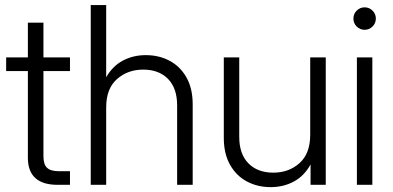

<svg xmlns="http://www.w3.org/2000/svg" viewBox="-20 -748 1590 777"><path d="M263.2 -515.6V-460.4H155.8V-115.7Q155.8 -83 170.2 -69.1Q184.6 -55.2 218.3 -55.2H263.2V0H213.4Q92.8 0 92.8 -109.9V-460.4H4.9V-515.6H92.8V-656.2H155.8V-515.6Z M409.7 -313V0H347.2V-727.5H409.7V-435.5Q436 -481 477.5 -502.9Q519 -524.9 569.8 -524.9Q623.5 -524.9 666.5 -502Q709.5 -479 734.6 -434.6Q759.8 -390.1 759.8 -325.7V0H696.8V-321.8Q696.8 -391.1 659.9 -428.7Q623 -466.3 559.6 -466.3Q496.6 -466.3 453.1 -427.7Q409.7 -389.2 409.7 -313Z M1075.2 9.3Q1022 9.3 979 -13.7Q936 -36.6 910.9 -81.3Q885.7 -126 885.7 -189.9V-515.6H948.2V-193.8Q948.2 -124.5 985.4 -86.9Q1022.5 -49.3 1085.9 -49.3Q1148.9 -49.3 1192.1 -87.9Q1235.4 -126.5 1235.4 -202.6V-515.6H1298.3V0H1236.8V-82.5Q1210.9 -35.6 1168.9 -13.2Q1127 9.3 1075.2 9.3Z M1424.3 0V-515.6H1486.8V0ZM1455.6 -627.4Q1437 -627.4 1423.6 -640.6Q1410.2 -653.8 1410.2 -672.9Q1410.2 -691.9 1423.6 -705.1Q1437 -718.3 1455.6 -718.3Q1474.1 -718.3 1487.5 -705.1Q1501 -691.9 1501 -672.9Q1501 -653.8 1487.5 -640.6Q1474.1 -627.4 1455.6 -627.4Z"/></svg>

Font: Inter Display Light
Style: Regular
Weight: 300
Designer: Rasmus Andersson
Foundry: rsms
Version: Version 4.000;git-a52131595